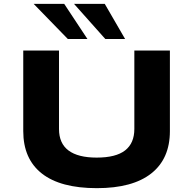

<svg xmlns="http://www.w3.org/2000/svg" viewBox="-20 -968 1006 999"><path d="M484 11Q295 11 198 -65Q101 -141 101 -286V-705H287V-297Q287 -222 336.5 -185Q386 -148 483 -148Q583 -148 631 -185.5Q679 -223 679 -297V-705H864V-286Q864 -142 767 -65.5Q670 11 484 11ZM528 -765 365 -948H525L631 -765ZM333 -765 155 -948H314L435 -765Z"/></svg>

Font: Nunito Sans 7pt Expanded ExtraBold
Style: Regular
Weight: 800
Width: 7
Designer: Vernon Adams
Foundry: Vernon Adams
Version: Version 3.101;gftools[0.9.27]